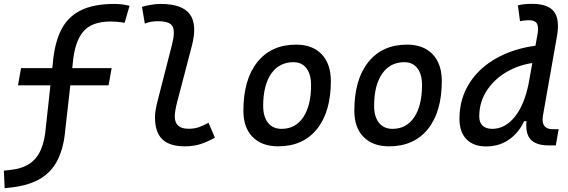

<svg xmlns="http://www.w3.org/2000/svg" viewBox="-52 -763 3001 1014"><path d="M-27.3 231 -31.7 138.2 3.9 134.3Q66.4 127.4 105.5 100.6Q144.5 73.7 164.8 25.4Q185.1 -22.9 190.4 -93.8L226.6 -424.8Q235.4 -533.7 270.3 -603.8Q305.2 -673.8 373.8 -708Q442.4 -742.2 551.3 -742.2Q593.8 -742.2 632.3 -732.4L606 -642.6Q583.5 -646.5 566.2 -647.9Q548.8 -649.4 532.2 -649.4Q432.6 -649.4 387.5 -595.9Q342.3 -542.5 332.5 -429.7L293 -79.1Q285.2 14.2 253.9 78.6Q222.7 143.1 162.6 179.7Q102.5 216.3 7.3 227.1ZM43 -312.5 59.1 -403.3H537.6L521.5 -312.5Z M924.3 9.8Q843.3 9.8 804.9 -27.6Q766.6 -64.9 766.6 -143.6Q766.6 -161.1 770 -182.6Q773.4 -204.1 780.8 -231.9L856.4 -527.3Q873.5 -593.8 860.1 -622.3Q846.7 -650.9 781.2 -650.9Q764.6 -650.9 747.3 -648.2Q730 -645.5 712.9 -638.2L697.8 -727.1Q722.2 -733.9 747.1 -738Q772 -742.2 796.9 -742.2Q910.2 -742.2 950.4 -688Q990.7 -633.8 961.4 -521.5L885.7 -231.9Q877.9 -203.1 874.5 -182.6Q871.1 -162.1 871.1 -147.9Q871.1 -83 943.4 -83Q973.1 -83 995.6 -90.3Q1018.1 -97.7 1049.3 -114.7L1083 -36.1Q1048.8 -16.6 1011 -3.4Q973.1 9.8 924.3 9.8Z M1417 9.8Q1330.6 9.8 1282 -39.8Q1233.4 -89.4 1233.4 -177.7Q1233.4 -342.8 1307.1 -435.1Q1380.9 -527.3 1511.7 -527.3Q1598.1 -527.3 1646.7 -476.6Q1695.3 -425.8 1695.3 -335Q1695.3 -172.4 1621.8 -81.3Q1548.3 9.8 1417 9.8ZM1435.1 -82.5Q1508.3 -82.5 1549.6 -143.8Q1590.8 -205.1 1590.8 -314Q1590.8 -370.6 1566.4 -402.6Q1542 -434.6 1497.6 -434.6Q1422.4 -434.6 1380.1 -373.5Q1337.9 -312.5 1337.9 -203.6Q1337.9 -146.5 1363.5 -114.5Q1389.2 -82.5 1435.1 -82.5Z M2002.9 9.8Q1916.5 9.8 1867.9 -39.8Q1819.3 -89.4 1819.3 -177.7Q1819.3 -342.8 1893.1 -435.1Q1966.8 -527.3 2097.7 -527.3Q2184.1 -527.3 2232.7 -476.6Q2281.2 -425.8 2281.2 -335Q2281.2 -172.4 2207.8 -81.3Q2134.3 9.8 2002.9 9.8ZM2021 -82.5Q2094.2 -82.5 2135.5 -143.8Q2176.8 -205.1 2176.8 -314Q2176.8 -370.6 2152.3 -402.6Q2127.9 -434.6 2083.5 -434.6Q2008.3 -434.6 1966.1 -373.5Q1923.8 -312.5 1923.8 -203.6Q1923.8 -146.5 1949.5 -114.5Q1975.1 -82.5 2021 -82.5Z M2515.6 10.3Q2448.2 10.3 2411.4 -27.8Q2374.5 -65.9 2374.5 -135.3Q2374.5 -224.6 2411.9 -296.9Q2449.2 -369.1 2516.6 -420.7Q2584 -472.2 2674.3 -499.8Q2764.6 -527.3 2870.6 -527.3H2879.4L2805.7 -434.6Q2714.4 -430.7 2640.1 -392.1Q2565.9 -353.5 2522.5 -290.3Q2479 -227.1 2479 -147.5Q2479 -116.2 2496.8 -99.4Q2514.6 -82.5 2547.4 -82.5Q2615.7 -82.5 2666.7 -146Q2717.8 -209.5 2740.7 -325.7L2734.9 -123H2678.2L2727.1 -150.9Q2702.6 -78.1 2647.2 -33.9Q2591.8 10.3 2515.6 10.3ZM2846.2 4.9Q2810.5 4.9 2785.9 -3.9Q2761.2 -12.7 2747.1 -30.5Q2732.9 -48.3 2729 -75.9Q2725.1 -103.5 2730.5 -141.1L2736.3 -302.2L2787.1 -584.5Q2793.9 -622.1 2783.2 -639.2Q2772.5 -656.2 2742.7 -656.2Q2730.5 -656.2 2718.5 -655Q2706.5 -653.8 2694.3 -650.9L2683.1 -734.9Q2701.7 -739.3 2720.2 -741Q2738.8 -742.7 2757.3 -742.7Q2842.3 -742.7 2873.8 -701.7Q2905.3 -660.6 2889.2 -569.8L2815.9 -155.3Q2811.5 -130.4 2815.7 -113.8Q2819.8 -97.2 2833 -88.9Q2846.2 -80.6 2868.7 -80.6H2898.4L2883.3 4.9Z"/></svg>

Font: Cascadia Code
Style: Italic
Weight: 400
Italic angle: -10°
Designer: Aaron Bell
Foundry: Saja Typeworks
Version: Version 2407.024